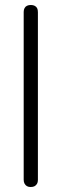

<svg xmlns="http://www.w3.org/2000/svg" viewBox="-20 -600 247 770"><path d="M103 150Q94 150 88 146.5Q82 143 78.5 136.5Q75 130 75 121V-552Q75 -561 78.5 -567.5Q82 -574 88.5 -577Q95 -580 104 -580Q113 -580 119.5 -576.5Q126 -573 129 -567Q132 -561 132 -551V122Q132 131 128.5 137Q125 143 119 146.5Q113 150 103 150Z"/></svg>

Font: Fredoka SemiExpanded Light
Style: Regular
Weight: 300
Width: 6
Designer: Ben Nathan
Foundry: Milena B. Brandão, Ben Nathan
Version: Version 2.001